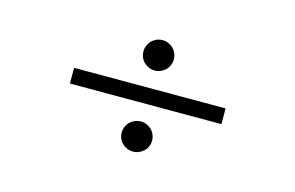

<svg xmlns="http://www.w3.org/2000/svg" viewBox="-65 -667 1129 734"><g transform="rotate(15 500.0 -300.5)"><path d="M560.1 -139.2Q560.1 -126.5 555.4 -115.7Q550.8 -105 542.5 -97.2Q534.2 -89.4 523.2 -84.7Q512.2 -80.1 500 -80.1Q487.3 -80.1 476.6 -84.7Q465.8 -89.4 457.5 -97.2Q449.2 -105 444.6 -115.7Q439.9 -126.5 439.9 -139.2Q439.9 -151.9 444.6 -162.8Q449.2 -173.8 457.5 -181.9Q465.8 -189.9 476.6 -194.6Q487.3 -199.2 500 -199.2Q512.2 -199.2 523.2 -194.6Q534.2 -189.9 542.5 -181.9Q550.8 -173.8 555.4 -162.8Q560.1 -151.9 560.1 -139.2ZM200.2 -269V-331.1H799.8V-269ZM560.1 -460.9Q560.1 -448.2 555.4 -437.3Q550.8 -426.3 542.5 -418.2Q534.2 -410.2 523.2 -405.5Q512.2 -400.9 500 -400.9Q487.3 -400.9 476.6 -405.5Q465.8 -410.2 457.5 -418.2Q449.2 -426.3 444.6 -437.3Q439.9 -448.2 439.9 -460.9Q439.9 -473.1 444.6 -484.1Q449.2 -495.1 457.5 -503.4Q465.8 -511.7 476.6 -516.4Q487.3 -521 500 -521Q512.2 -521 523.2 -516.4Q534.2 -511.7 542.5 -503.4Q550.8 -495.1 555.4 -484.1Q560.1 -473.1 560.1 -460.9Z"/></g></svg>

Font: BabelStone Ogham Pictish
Style: Bold
Weight: 700
Designer: Andrew West
Foundry: BabelStone
Version: Version 1.02 March 14, 2022